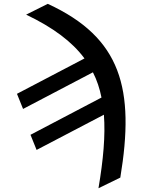

<svg xmlns="http://www.w3.org/2000/svg" viewBox="-20 -785 774 1018"><path d="M233.3 -764.6 118.6 -707.4C261.7 -638.8 361.9 -564.3 427.9 -475.1L70 -287.6L102.3 -207.4L472.7 -401.6C494 -360.1 508.5 -315.7 518.1 -267.8L141.7 -70.3L174 9.9L530.9 -176.8C539.4 -66.4 527.7 61.4 502.1 213.1L617.9 156.6C695.7 -313.2 623.9 -584.9 233.3 -764.6Z"/></svg>

Font: Margiela Sans Medium
Style: Italic
Weight: 500
Italic angle: -9.39999°
Designer: Stefan Endress, Andreas Faust
Version: Version 1.100;FEAKit 1.0